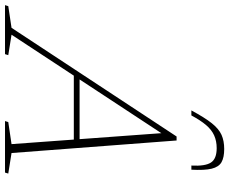

<svg xmlns="http://www.w3.org/2000/svg" viewBox="-156 -820 914 766"><g transform="rotate(90 301.0 -437.0)"><path d="M205.5 -274.5 213.5 -297.5H494L486.5 -274.5ZM528.5 -26 610.5 -13 606.5 0H401L405 -13L493 -26L448 -641.5H461L56.5 -26L138 -13L134 0H-61.5L-57.5 -13L29 -26L462.5 -684.5H478.5ZM509 -844.5Q481 -844.5 458.5 -834.5Q436 -824.5 417 -802.2Q398 -780 378.5 -743.5H358.5Q387 -796.5 409.5 -824.8Q432 -853 456 -863.8Q480 -874.5 512.5 -874.5Q546 -874.5 565 -863.8Q584 -853 591 -824.5Q598 -796 595 -743.5H578.5Q581.5 -798.5 566.5 -821.5Q551.5 -844.5 509 -844.5Z"/></g></svg>

Font: Newsreader 16pt 16pt ExtraLight
Style: Italic
Weight: 250
Italic angle: -17°
Version: Version 1.003